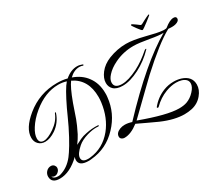

<svg xmlns="http://www.w3.org/2000/svg" viewBox="-184 -1237 2044 1755"><g transform="rotate(-30 838.0 -359.5)"><path d="M51 58Q-35 58 -35 -12Q-35 -39 -16 -61Q5 -84 34 -84Q55 -84 67 -70Q78 -57 78 -42Q78 -18 58 -1Q42 14 22 14Q5 14 -9 2Q2 31 48 31Q61 31 71 28Q154 5 215 -73Q237 -101 273 -160.5Q309 -220 355 -313Q376 -356 393.5 -395.5Q411 -435 427 -469Q506 -634 549 -681Q510 -694 464 -694Q326 -694 195 -586Q126 -529 86 -465Q50 -408 50 -365Q50 -315 97 -315Q140 -315 210 -363Q281 -412 308 -481Q311 -489 316 -489Q321 -487 319 -481Q290 -393 215 -341Q155 -301 104 -301Q62 -301 36 -327Q9 -353 9 -396Q9 -494 135 -597Q277 -713 462 -713Q490 -713 517 -710Q544 -707 569 -700Q631 -754 698 -754Q724 -754 751 -743Q758 -740 756 -735Q753 -730 749 -731Q734 -738 713 -738Q656 -738 606 -689Q696 -657 745 -590Q800 -517 800 -413Q800 -403 800 -392.5Q800 -382 798 -371Q782 -210 668 -90Q554 32 389 47Q382 48 375 48.5Q368 49 361 49Q260 49 260 -16Q260 -32 267 -47Q158 58 51 58ZM363 30Q368 30 373.5 30Q379 30 385 29Q527 14 622 -102Q705 -205 725 -355Q727 -370 728 -384.5Q729 -399 729 -413Q729 -598 586 -667Q569 -645 547 -599Q525 -553 499 -482Q486 -447 474.5 -411Q463 -375 450 -340Q433 -292 393 -212Q383 -193 370 -173Q357 -153 341 -131L343 -132Q369 -146 399 -160Q429 -174 467 -181Q499 -188 530.5 -190.5Q562 -193 593 -191Q600 -191 600 -186Q600 -180 592 -180Q587 -180 580.5 -180.5Q574 -181 569 -181Q528 -181 475 -166Q407 -146 368 -112Q302 -54 302 -14Q302 30 363 30ZM1331 118Q1281 118 1222 104Q1163 90 1096 61Q1046 39 996.5 15Q947 -9 897 -32Q817 30 750 30Q732 30 718 19Q707 10 707 -5Q707 -44 757 -64Q780 -73 808 -73Q842 -73 881 -60Q1075 -266 1239.5 -406.5Q1404 -547 1537 -623Q1517 -622 1482 -625.5Q1447 -629 1398 -638Q1347 -647 1306.5 -652Q1266 -657 1237 -657Q1128 -657 1035 -611Q969 -579 931 -536Q897 -499 897 -464Q897 -407 976 -407Q1043 -407 1143 -457Q1186 -479 1226.5 -507.5Q1267 -536 1307 -571Q1313 -576 1320 -577Q1326 -579 1326 -574Q1326 -572 1323 -570Q1246 -490 1151 -441Q1102 -416 1058 -403Q1014 -390 973 -390Q908 -390 877 -421Q850 -448 850 -489Q850 -538 890 -590Q931 -643 1003 -672Q1095 -708 1187 -708Q1225 -708 1271.5 -700.5Q1318 -693 1374 -679Q1493 -648 1538 -645Q1543 -644 1548 -644Q1553 -644 1557 -644Q1579 -644 1584 -649Q1643 -697 1682 -697Q1711 -697 1711 -675Q1711 -646 1667 -635Q1652 -631 1630 -631Q1622 -631 1613 -631.5Q1604 -632 1594 -633L1590 -632Q1521 -594 1432.5 -524.5Q1344 -455 1235 -355Q1223 -344 1144.5 -268Q1066 -192 922 -52Q1191 47 1315 47Q1364 47 1398 35Q1445 18 1482 -22Q1521 -63 1521 -101Q1521 -145 1464 -164Q1437 -172 1407 -172Q1381 -172 1353.5 -166.5Q1326 -161 1297 -150Q1221 -121 1160 -60Q1156 -56 1151 -56Q1142 -56 1142 -62Q1142 -65 1143 -66Q1201 -138 1285 -171Q1336 -191 1392 -191Q1432 -191 1468 -180Q1564 -149 1564 -63Q1564 -8 1522 42Q1478 95 1409 110Q1390 114 1370.5 116Q1351 118 1331 118ZM1382 -741Q1378 -741 1367 -754Q1356 -767 1343.5 -784Q1331 -801 1322 -814.5Q1313 -828 1313 -830Q1313 -837 1321 -837Q1324 -837 1335 -829.5Q1346 -822 1360 -812.5Q1374 -803 1383 -795Q1391 -788 1397 -788Q1399 -788 1402 -789.5Q1405 -791 1409 -792Q1423 -800 1443.5 -810.5Q1464 -821 1481 -829Q1498 -837 1500 -837Q1505 -837 1505 -830Q1505 -829 1488 -815.5Q1471 -802 1448.5 -784.5Q1426 -767 1407 -754Q1388 -741 1384 -741Z"/></g></svg>

Font: Carattere
Style: Regular
Weight: 400
Designer: Robert E. Leuschke
Foundry: Robert E. Leuschke
Version: Version 1.010; ttfautohint (v1.8.3)